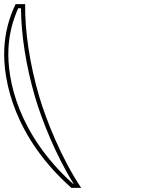

<svg xmlns="http://www.w3.org/2000/svg" viewBox="-225 -853 744 928"><path d="M-103.5 -833H-149.7C-182.4 -765 -200.5 -693.8 -204.2 -619.5C-212.2 -458.7 -152 -186.5 119.9 55H167.4C72.7 -85.9 -2 -272.2 -36.5 -390C-81.1 -542.7 -105.3 -702.4 -103.5 -833ZM-123.6 -813C-122.8 -683.2 -98.6 -531.1 -55.7 -384.4C-23.2 -273.5 45 -102 130.6 35H127.5C-135.1 -201.4 -191.9 -464.5 -184.2 -618.5C-180.9 -686 -164.5 -752.1 -137 -813Z"/></svg>

Font: Din Kursivschrift
Style: BreitLeftGho
Weight: 400
Version: Version 1.089